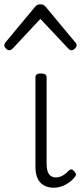

<svg xmlns="http://www.w3.org/2000/svg" viewBox="-58 -857 379 894"><path d="M192 17Q171 17 155.5 10.5Q140 4 129 -8Q118 -20 112.5 -38.5Q107 -57 107 -82V-496Q107 -506 113 -510.5Q119 -515 132 -515Q146 -515 152.5 -510.5Q159 -506 159 -496V-94Q159 -74 163.5 -60Q168 -46 177.5 -38.5Q187 -31 202 -31Q213 -31 223 -34.5Q233 -38 243 -45.5Q253 -53 263 -63Q269 -69 275.5 -68Q282 -67 288 -59Q293 -54 295 -48Q297 -42 292 -35Q281 -20 264.5 -8Q248 4 229.5 10.5Q211 17 192 17ZM-15 -623Q-23 -623 -30.5 -631Q-38 -639 -38 -647Q-38 -649 -37 -652Q-36 -655 -33 -659L105 -825Q110 -831 115.5 -834Q121 -837 130 -837Q139 -837 144.5 -834Q150 -831 155 -825L293 -659Q297 -655 298 -652Q299 -649 299 -647Q299 -639 291 -631Q283 -623 275 -623Q270 -623 266.5 -625.5Q263 -628 259 -632L130 -769L2 -632Q-2 -628 -6 -625.5Q-10 -623 -15 -623Z"/></svg>

Font: Playwrite CL ExtraLight
Style: Regular
Weight: 200
Designer: Veronika Burian, José Scaglione
Foundry: TypeTogether
Version: Version 1.002